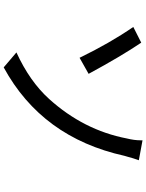

<svg xmlns="http://www.w3.org/2000/svg" viewBox="104 -873 792 1040"><g transform="rotate(90 500.0 -353.0)"><path d="M293 -388Q214 -551 126 -679L211 -722Q283 -616 380 -437ZM345 23 264 -46Q421 -118 516 -223Q685 -410 730 -644Q740 -684 740 -719V-729L848 -709Q836 -676 829 -648L824 -631Q725 -184 345 23Z"/></g></svg>

Font: LXGW 975 Gothic SC
Style: Regular
Weight: 400
Version: Version 2.01;February 25, 2021